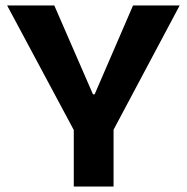

<svg xmlns="http://www.w3.org/2000/svg" viewBox="-20 -680 682 700"><path d="M249 0V-206L6 -660H178L319 -336H325L465 -660H635L394 -207V0Z"/></svg>

Font: Bricolage Grotesque
Style: Bold
Weight: 700
Designer: Mathieu Triay
Foundry: Atelier Triay
Version: Version 1.001;gftools[0.9.33.dev8+g029e19f]